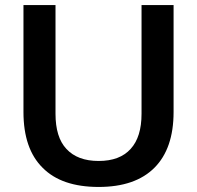

<svg xmlns="http://www.w3.org/2000/svg" viewBox="-20 -732 780 761"><path d="M371 9Q224 9 149 -67Q73 -142 73 -288V-712H200V-281Q200 -188 243 -142Q287 -94 371 -94Q455 -94 498 -142Q541 -189 541 -281V-712H668V-288Q668 -143 592 -67Q516 9 371 9Z"/></svg>

Font: PRinguin Sans
Style: Bold
Weight: 700
Designer: Vernon Adams
Foundry: Vernon Adams
Version: ""